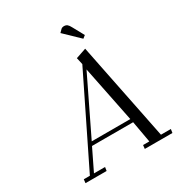

<svg xmlns="http://www.w3.org/2000/svg" viewBox="-206 -1034 1094 1172"><g transform="rotate(-30 341.5 -448.0)"><path d="M53.2 0 56.2 -25.9H99.1L399.9 -639.2L389.2 -687L461.9 -711.9L600.1 -25.9H669.9L666 0H471.2L474.1 -25.9H518.1L491.2 -176.8H201.2L127.9 -25.9H206.1L202.1 0ZM213.9 -202.1H485.8L405.8 -598.1ZM378.9 -870.1 397.9 -889.2Q405.8 -896 418 -896Q432.1 -896 440.9 -888.9Q449.7 -881.8 459 -863.8L502 -785.2L482.9 -770Z"/></g></svg>

Font: Dehuti
Style: Italic
Weight: 400
Version: Version 1.2